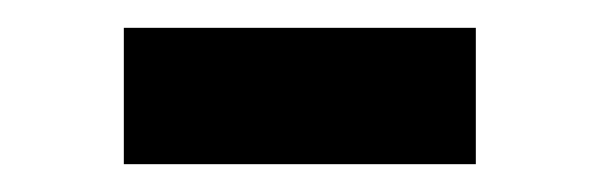

<svg xmlns="http://www.w3.org/2000/svg" viewBox="-20 -339 431 138"><path d="M69 -319H322V-221H69Z"/></svg>

Font: Chivo
Style: Regular
Weight: 400
Designer: Hector Gatti
Foundry: Omnibus-Type
Version: Version 1.007;PS 001.007;hotconv 1.0.88;makeotf.lib2.5.64775